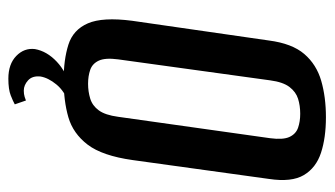

<svg xmlns="http://www.w3.org/2000/svg" viewBox="-186 -454 781 448"><g transform="rotate(90 204.0 -229.5)"><path d="M166 12Q119 12 84 1Q49 -10 34 -44.5Q19 -79 28 -148L74 -467Q81 -521 105.5 -549.5Q130 -578 168 -589Q206 -600 253 -600Q301 -600 336 -588.5Q371 -577 388 -548.5Q405 -520 397 -467L353 -149Q343 -78 317 -44Q291 -10 253 1Q215 12 166 12ZM175 -45Q193 -45 209.5 -50Q226 -55 237 -70Q248 -85 252 -115L302 -470Q306 -500 299 -515Q292 -530 277.5 -535Q263 -540 245 -540Q226 -540 210 -535Q194 -530 182.5 -515Q171 -500 167 -470L118 -115Q114 -85 121 -70Q128 -55 142.5 -50Q157 -45 175 -45ZM163 141Q129 141 110 122.5Q91 104 94 79Q99 51 123.5 28Q148 5 180 -1L220 0Q192 10 176.5 29Q161 48 158 66Q156 85 167 95Q178 105 191 105Q199 105 205.5 103Q212 101 214 100L223 126Q216 130 202 135.5Q188 141 163 141Z"/></g></svg>

Font: Alumni Sans SemiBold
Style: Italic
Weight: 600
Italic angle: -8°
Version: Version 1.016